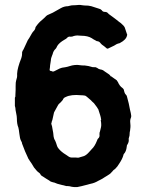

<svg xmlns="http://www.w3.org/2000/svg" viewBox="-20 -754 589 774"><path d="M509 -287Q509 -282 508 -280Q504 -271 505 -261Q505 -259 505.5 -254.5Q506 -250 506 -247Q506 -239 505 -234Q505 -229 503 -221Q503 -218 502.5 -213.5Q502 -209 502 -207Q502 -206 500 -200Q498 -194 499 -191Q500 -182 494 -172Q491 -169 491 -163Q489 -143 479 -133Q477 -129 477 -127Q473 -113 461 -95Q460 -93 457 -89Q454 -85 453 -83Q447 -77 444 -73Q442 -72 438.5 -69Q435 -66 434 -64Q433 -63 430.5 -60.5Q428 -58 426.5 -56Q425 -54 423 -53Q420 -51 412.5 -46Q405 -41 401 -39Q398 -37 392.5 -33.5Q387 -30 384 -29L376 -25Q361 -16 345 -13Q343 -13 339 -11.5Q335 -10 334 -10L322 -7Q312 -4 292 0H278Q275 0 269.5 -1Q264 -2 261 -3Q256 -4 247 -4Q239 -6 236 -7Q234 -7 231 -8Q228 -9 227 -9Q209 -13 199 -18Q197 -19 194 -19Q184 -21 179 -26Q174 -29 165 -34.5Q156 -40 152 -43Q149 -44 145 -48Q141 -56 137 -58Q130 -62 117 -79L108 -94Q105 -99 99 -107Q99 -108 97.5 -110Q96 -112 95 -113Q82 -142 81 -144Q69 -174 69 -175Q69 -180 65 -186Q60 -195 58 -215Q56 -233 54 -240Q48 -254 48 -277Q48 -285 45 -298.5Q42 -312 42 -319Q42 -321 40 -327V-360Q43 -365 42 -370Q42 -374 42.5 -381Q43 -388 43 -392V-406Q43 -424 45 -429Q50 -443 49 -453V-457Q50 -480 66 -520Q69 -529 69 -537Q68 -542 71 -549Q73 -551 75.5 -556.5Q78 -562 79 -564Q87 -582 92 -592L98 -601Q111 -625 115 -628Q122 -635 123 -643Q123 -645 125 -647Q136 -663 150 -674Q154 -677 161 -684Q166 -690 171 -693Q189 -701 193 -703Q203 -709 225 -721Q239 -729 254 -729Q256 -729 262 -731Q267 -733 283 -733Q286 -733 290 -733.5Q294 -734 296 -734H304Q306 -734 311 -733Q316 -732 319 -732Q338 -732 348 -729Q353 -727 363.5 -724Q374 -721 379 -719Q385 -718 390 -713Q394 -706 403 -706Q411 -706 415 -701L419 -697Q425 -693 435.5 -685Q446 -677 450 -674Q462 -664 467 -661Q480 -650 483 -643L492 -616Q494 -614 492 -611Q489 -594 464 -581Q464 -580 462 -580Q454 -578 450 -576Q449 -575 445 -573Q441 -571 440 -570Q431 -566 415 -558Q411 -557 409 -560Q406 -563 400 -567.5Q394 -572 391 -574L386 -579Q381 -587 372 -588Q369 -588 367 -590Q355 -596 350 -600Q334 -610 307 -610Q304 -610 299 -610.5Q294 -611 292 -611Q286 -611 278 -609Q272 -606 265 -606Q256 -608 250 -601Q248 -598 240 -594Q219 -582 211 -569Q206 -558 204 -557Q195 -549 192 -535Q191 -534 191 -533Q185 -519 185 -510Q185 -509 182 -491Q182 -485 180 -473Q180 -468 185 -468Q186 -468 187 -467.5Q188 -467 189 -467Q193 -464 199 -467Q210 -473 221 -478L230 -481Q232 -481 243 -483Q254 -485 259 -487Q283 -495 304 -491Q310 -490 322 -490Q339 -488 347 -485Q351 -483 361 -483Q366 -484 372 -480Q378 -475 385 -474Q394 -473 402 -466Q404 -464 408 -462Q422 -454 426 -447Q426 -446 428 -446Q430 -446 430 -445L451 -430Q451 -429 452.5 -427Q454 -425 455 -424Q462 -407 474 -399Q480 -394 480 -388Q482 -378 487 -373Q492 -368 492 -364Q500 -336 504 -312Q508 -297 509 -287ZM375 -195Q383 -201 381 -213Q381 -221 383 -224Q389 -244 388 -254Q388 -260 386 -270H388Q386 -284 384 -289Q379 -306 377 -311Q377 -313 375 -315Q372 -321 364 -331Q360 -338 351 -345Q348 -349 340.5 -355Q333 -361 330 -364Q325 -369 319 -369Q315 -370 307 -370Q267 -374 245 -363Q236 -360 233 -351Q232 -349 226 -343Q225 -342 222.5 -339.5Q220 -337 218 -335.5Q216 -334 215 -332Q212 -327 207 -317.5Q202 -308 199 -303Q197 -299 197 -297L191 -270Q190 -269 189 -265Q188 -261 188 -260Q186 -255 187 -254Q190 -247 192 -232Q193 -228 194.5 -218.5Q196 -209 196 -204Q198 -194 200 -191Q202 -189 206 -178Q211 -162 212 -161Q220 -148 237 -136Q240 -134 247 -129.5Q254 -125 258 -122Q265 -118 274 -119H284Q296 -117 302 -120Q305 -121 310.5 -122.5Q316 -124 319 -125Q327 -129 330 -132Q334 -135 341 -143Q348 -151 350 -153Q362 -164 371 -187Q373 -193 375 -195Z"/></svg>

Font: Gutenberg Clean
Style: Regular
Weight: 400
Designer: Nicola Manzari, Bruno Pierini
Foundry: Unio | Creative Solutions
Version: Version 1.001;PS 001.001;hotconv 1.0.88;makeotf.lib2.5.64775